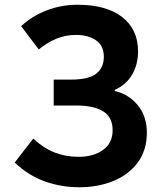

<svg xmlns="http://www.w3.org/2000/svg" viewBox="-20 -774 677 808"><path d="M313 14Q238 14 169 -10.5Q100 -35 42 -90L120 -191Q164 -150 210.5 -132Q257 -114 311 -114Q373 -114 413.5 -143Q454 -172 454 -226Q454 -280 415 -305Q376 -330 300 -330H206V-439H278Q353 -439 385 -464Q417 -489 417 -535Q417 -582 384 -604.5Q351 -627 301 -627Q255 -627 217 -611Q179 -595 143 -566L69 -664Q116 -707 177 -730.5Q238 -754 306 -754Q428 -754 494.5 -702Q561 -650 561 -558Q561 -503 536 -460Q511 -417 463 -396V-391Q521 -378 559.5 -331.5Q598 -285 598 -216Q598 -142 560 -90.5Q522 -39 457.5 -12.5Q393 14 313 14Z"/></svg>

Font: Chiron Sans HK TT
Style: Bold
Weight: 700
Designer: Ryoko NISHIZUKA 西塚涼子 (kana, bopomofo & ideographs); Paul D. Hunt (Latin, Greek & Cyrillic); Sandoll Communications 산돌커뮤니
Foundry: Adobe
Version: Version 2.022;hotconv 1.0.109;makeotfexe 2.5.65596